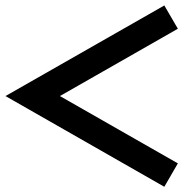

<svg xmlns="http://www.w3.org/2000/svg" viewBox="-36 -678 680 713"><path d="M574.2 15.6 -15.6 -321.3 574.2 -657.7 624.5 -571.3 186.5 -321.3 624.5 -71.3Z"/></svg>

Font: Acari Sans Neue Black
Style: Regular
Weight: 900
Designer: Alfredo Marco Pradil
Foundry: Alfredo Marco Pradil
Version: Version 1.045;June 16, 2019;FontCreator 11.5.0.2425 64-bit; 